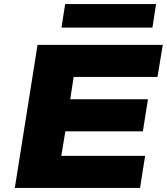

<svg xmlns="http://www.w3.org/2000/svg" viewBox="-20 -926 822 946"><path d="M53 0 165 -705H782L756 -547H343L326 -437H709L684 -279H302L282 -158H695L670 0ZM283 -790 301 -906H749L731 -790Z"/></svg>

Font: Nunito Sans 10pt Expanded Black
Style: Italic
Weight: 900
Width: 7
Italic angle: -9°
Designer: Vernon Adams
Foundry: Vernon Adams
Version: Version 3.101;gftools[0.9.27]